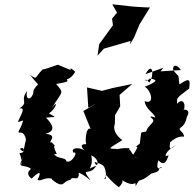

<svg xmlns="http://www.w3.org/2000/svg" viewBox="-20 -838 905 896"><path d="M88 -276C75 -224 46 -216 90 -219C48 -223 97 -232 101 -185C87 -134 96 -121 73 -143C93 -160 101 -121 71 -124C97 -58 57 -49 87 -104C63 -43 87 -77 125 -50C82 -17 158 10 127 -4C173 -49 171 -29 155 1C172 13 195 -21 235 2C246 -11 214 -11 224 1C281 48 273 4 308 2C318 -23 353 19 347 -38C317 -34 342 -48 403 4C351 -65 401 -11 429 -65C370 -41 420 -48 406 -113C454 -91 432 -45 421 -83C452 -69 475 -79 475 -6C450 9 493 -31 474 -12C469 -39 484 -1 535 36C519 48 574 7 541 -3C617 49 611 -7 613 31C639 -19 621 26 686 -28C722 -37 720 -41 725 -55C759 -74 697 -18 719 -90C744 -64 755 -77 767 -114C738 -97 756 -139 802 -160C776 -143 768 -133 774 -174C832 -225 849 -180 834 -216C795 -254 840 -225 852 -293C874 -327 838 -331 831 -323C851 -326 841 -394 806 -353C808 -382 796 -375 863 -425C865 -456 875 -484 817 -444C810 -506 819 -468 788 -512C785 -534 803 -542 824 -511L729 -505L743 -522L659 -492C693 -555 701 -486 677 -453C652 -485 651 -445 679 -471C713 -467 722 -460 655 -433C682 -422 707 -347 655 -366C659 -328 698 -313 705 -289C705 -289 669 -303 688 -286C717 -266 652 -253 661 -201C679 -203 685 -235 639 -219C628 -150 642 -178 613 -153C627 -156 623 -148 588 -95C627 -128 626 -69 585 -141C542 -71 584 -132 584 -146C525 -152 490 -124 528 -143C480 -144 483 -142 551 -184C529 -200 504 -228 516 -260L517 -301L541 -342L538 -395L597 -446L505 -427L456 -414L386 -430L392 -335L434 -357L369 -320L403 -236C381 -252 373 -166 387 -157C399 -171 328 -171 382 -131C355 -154 306 -150 323 -125C348 -136 317 -74 290 -85C286 -109 238 -90 228 -131C201 -133 236 -115 245 -119C214 -185 256 -138 221 -174C196 -167 258 -210 192 -213C242 -228 227 -254 195 -289C240 -295 249 -285 208 -309C241 -328 256 -382 220 -331C272 -416 281 -400 242 -446C300 -458 310 -452 271 -491C278 -451 312 -469 331 -503C299 -532 309 -515 315 -497L310 -511L250 -536L182 -513C177 -497 216 -523 179 -514C139 -474 156 -465 121 -488C173 -419 160 -464 136 -415C137 -379 96 -356 106 -414C70 -361 118 -366 70 -331C116 -345 46 -257 70 -270ZM526 -779 503 -751 507 -720 443 -632 435 -578 465 -611 589 -647 587 -632 605 -662 632 -726 680 -803 654 -804 604 -807 504 -818Z"/></svg>

Font: Asimov Aggro
Style: It
Weight: 500
Designer: Google
Version: Version 2.000980; 2014